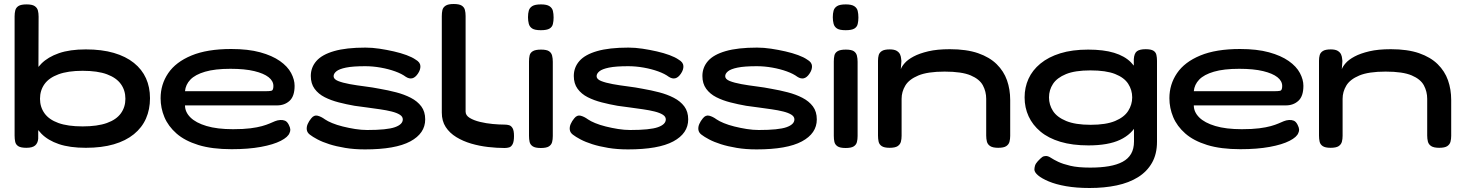

<svg xmlns="http://www.w3.org/2000/svg" viewBox="-20 -730 7318 960"><path d="M409 9Q329 9 274.5 -9.5Q220 -28 187 -61.5Q154 -95 139.5 -140.5Q125 -186 125 -241Q125 -291 139.5 -335Q154 -379 187 -412Q220 -445 274.5 -464Q329 -483 409 -483Q489 -483 549 -465.5Q609 -448 649.5 -415.5Q690 -383 710 -338.5Q730 -294 730 -239Q730 -183 710 -137.5Q690 -92 649.5 -59Q609 -26 549 -8.5Q489 9 409 9ZM393 -98Q467 -98 514.5 -115Q562 -132 584.5 -163.5Q607 -195 607 -236Q607 -278 584.5 -309.5Q562 -341 515 -358.5Q468 -376 393 -376Q320 -376 272.5 -358.5Q225 -341 202.5 -309.5Q180 -278 180 -236Q180 -195 202.5 -163.5Q225 -132 272 -115Q319 -98 393 -98ZM112 9Q84 9 71.5 1Q59 -7 56 -21Q53 -35 53 -52V-648Q53 -665 56.5 -678.5Q60 -692 72.5 -700Q85 -708 113 -708Q141 -708 153.5 -699.5Q166 -691 169.5 -677.5Q173 -664 173 -647L171 -36Q169 -14 155.5 -2.5Q142 9 112 9Z M1138 16Q1040 16 972 -5Q904 -26 862.5 -62.5Q821 -99 802 -144.5Q783 -190 783 -239Q783 -308 821 -364Q859 -420 937.5 -452.5Q1016 -485 1136 -485Q1221 -485 1281 -468.5Q1341 -452 1379.5 -425Q1418 -398 1435.5 -365Q1453 -332 1453 -301Q1453 -249 1428 -226Q1403 -203 1365 -203H905Q905 -170 932 -143Q959 -116 1012.5 -100Q1066 -84 1145 -84Q1197 -84 1232 -88.5Q1267 -93 1290 -99.5Q1313 -106 1328 -112.5Q1343 -119 1355 -124Q1367 -129 1381 -130Q1394 -131 1405 -126.5Q1416 -122 1424 -106Q1431 -92 1431.5 -83Q1432 -74 1428 -66Q1421 -45 1384 -26Q1347 -7 1284.5 4.5Q1222 16 1138 16ZM905 -274H1309Q1326 -274 1336.5 -276Q1347 -278 1347 -300Q1347 -325 1323 -344Q1299 -363 1251.5 -374.5Q1204 -386 1132 -386Q1055 -386 1005.5 -371.5Q956 -357 932 -332Q908 -307 905 -274Z M1805 17Q1751 17 1706 9.5Q1661 2 1626.5 -9Q1592 -20 1567.5 -33Q1543 -46 1529 -57Q1516 -67 1514 -81Q1512 -95 1518.5 -110Q1525 -125 1536 -138Q1550 -156 1568 -151.5Q1586 -147 1605 -133Q1618 -124 1641 -114.5Q1664 -105 1694 -97.5Q1724 -90 1755.5 -85Q1787 -80 1816 -80Q1915 -80 1954.5 -94Q1994 -108 1994 -133Q1994 -147 1979 -156.5Q1964 -166 1938 -172.5Q1912 -179 1880.5 -183.5Q1849 -188 1816 -192.5Q1783 -197 1753 -201Q1713 -208 1674 -218Q1635 -228 1603.5 -244Q1572 -260 1553 -286Q1534 -312 1534 -350Q1534 -393 1562 -425Q1590 -457 1650.5 -474.5Q1711 -492 1807 -492Q1841 -492 1877.5 -486.5Q1914 -481 1949 -473Q1984 -465 2012.5 -454.5Q2041 -444 2058 -432Q2081 -419 2082 -400Q2083 -381 2069 -361Q2056 -342 2041 -338.5Q2026 -335 2009 -346Q1989 -361 1956 -373Q1923 -385 1883.5 -392Q1844 -399 1806 -399Q1744 -399 1710 -392Q1676 -385 1662 -373.5Q1648 -362 1648 -349Q1648 -334 1670.5 -325Q1693 -316 1728.5 -309.5Q1764 -303 1804 -298Q1844 -293 1879 -286Q1920 -279 1960.5 -268.5Q2001 -258 2034 -241Q2067 -224 2086.5 -198Q2106 -172 2106 -133Q2106 -63 2031.5 -23Q1957 17 1805 17Z M2503 10Q2464 10 2420.5 5Q2377 0 2336 -12Q2295 -24 2261.5 -44.5Q2228 -65 2208.5 -95Q2189 -125 2189 -167V-649Q2189 -666 2192 -679.5Q2195 -693 2208 -701.5Q2221 -710 2248 -710Q2276 -710 2288.5 -702Q2301 -694 2304.5 -680.5Q2308 -667 2308 -650V-172Q2308 -153 2328.5 -140.5Q2349 -128 2380 -120.5Q2411 -113 2444 -110Q2477 -107 2503 -107Q2515 -107 2525.5 -104Q2536 -101 2543 -89Q2550 -77 2550 -50Q2550 -22 2543 -9Q2536 4 2525.5 7Q2515 10 2503 10Z M2684 10Q2656 10 2643.5 1.5Q2631 -7 2628 -20.5Q2625 -34 2625 -51V-423Q2625 -439 2628 -452.5Q2631 -466 2644 -474Q2657 -482 2685 -482Q2713 -482 2725 -474Q2737 -466 2740.5 -452Q2744 -438 2744 -421V-50Q2744 -33 2740.5 -19.5Q2737 -6 2724.5 2Q2712 10 2684 10ZM2684 -579Q2654 -579 2641 -587.5Q2628 -596 2624 -611Q2620 -626 2620 -644Q2620 -663 2624 -677Q2628 -691 2641.5 -699.5Q2655 -708 2685 -708Q2714 -708 2727.5 -699Q2741 -690 2744.5 -675.5Q2748 -661 2748 -642Q2748 -625 2744.5 -610Q2741 -595 2727.5 -587Q2714 -579 2684 -579Z M3120 17Q3066 17 3021 9.5Q2976 2 2941.5 -9Q2907 -20 2882.5 -33Q2858 -46 2844 -57Q2831 -67 2829 -81Q2827 -95 2833.5 -110Q2840 -125 2851 -138Q2865 -156 2883 -151.5Q2901 -147 2920 -133Q2933 -124 2956 -114.5Q2979 -105 3009 -97.5Q3039 -90 3070.5 -85Q3102 -80 3131 -80Q3230 -80 3269.5 -94Q3309 -108 3309 -133Q3309 -147 3294 -156.5Q3279 -166 3253 -172.5Q3227 -179 3195.5 -183.5Q3164 -188 3131 -192.5Q3098 -197 3068 -201Q3028 -208 2989 -218Q2950 -228 2918.5 -244Q2887 -260 2868 -286Q2849 -312 2849 -350Q2849 -393 2877 -425Q2905 -457 2965.5 -474.5Q3026 -492 3122 -492Q3156 -492 3192.5 -486.5Q3229 -481 3264 -473Q3299 -465 3327.5 -454.5Q3356 -444 3373 -432Q3396 -419 3397 -400Q3398 -381 3384 -361Q3371 -342 3356 -338.5Q3341 -335 3324 -346Q3304 -361 3271 -373Q3238 -385 3198.5 -392Q3159 -399 3121 -399Q3059 -399 3025 -392Q2991 -385 2977 -373.5Q2963 -362 2963 -349Q2963 -334 2985.5 -325Q3008 -316 3043.5 -309.5Q3079 -303 3119 -298Q3159 -293 3194 -286Q3235 -279 3275.5 -268.5Q3316 -258 3349 -241Q3382 -224 3401.5 -198Q3421 -172 3421 -133Q3421 -63 3346.5 -23Q3272 17 3120 17Z M3763 17Q3709 17 3664 9.5Q3619 2 3584.5 -9Q3550 -20 3525.5 -33Q3501 -46 3487 -57Q3474 -67 3472 -81Q3470 -95 3476.5 -110Q3483 -125 3494 -138Q3508 -156 3526 -151.5Q3544 -147 3563 -133Q3576 -124 3599 -114.5Q3622 -105 3652 -97.5Q3682 -90 3713.5 -85Q3745 -80 3774 -80Q3873 -80 3912.5 -94Q3952 -108 3952 -133Q3952 -147 3937 -156.5Q3922 -166 3896 -172.5Q3870 -179 3838.5 -183.5Q3807 -188 3774 -192.5Q3741 -197 3711 -201Q3671 -208 3632 -218Q3593 -228 3561.5 -244Q3530 -260 3511 -286Q3492 -312 3492 -350Q3492 -393 3520 -425Q3548 -457 3608.5 -474.5Q3669 -492 3765 -492Q3799 -492 3835.5 -486.5Q3872 -481 3907 -473Q3942 -465 3970.5 -454.5Q3999 -444 4016 -432Q4039 -419 4040 -400Q4041 -381 4027 -361Q4014 -342 3999 -338.5Q3984 -335 3967 -346Q3947 -361 3914 -373Q3881 -385 3841.5 -392Q3802 -399 3764 -399Q3702 -399 3668 -392Q3634 -385 3620 -373.5Q3606 -362 3606 -349Q3606 -334 3628.5 -325Q3651 -316 3686.5 -309.5Q3722 -303 3762 -298Q3802 -293 3837 -286Q3878 -279 3918.5 -268.5Q3959 -258 3992 -241Q4025 -224 4044.5 -198Q4064 -172 4064 -133Q4064 -63 3989.5 -23Q3915 17 3763 17Z M4208 10Q4180 10 4167.5 1.5Q4155 -7 4152 -20.5Q4149 -34 4149 -51V-423Q4149 -439 4152 -452.5Q4155 -466 4168 -474Q4181 -482 4209 -482Q4237 -482 4249 -474Q4261 -466 4264.5 -452Q4268 -438 4268 -421V-50Q4268 -33 4264.5 -19.5Q4261 -6 4248.5 2Q4236 10 4208 10ZM4208 -579Q4178 -579 4165 -587.5Q4152 -596 4148 -611Q4144 -626 4144 -644Q4144 -663 4148 -677Q4152 -691 4165.5 -699.5Q4179 -708 4209 -708Q4238 -708 4251.5 -699Q4265 -690 4268.5 -675.5Q4272 -661 4272 -642Q4272 -625 4268.5 -610Q4265 -595 4251.5 -587Q4238 -579 4208 -579Z M4428 9Q4401 9 4388.5 0.5Q4376 -8 4373 -22Q4370 -36 4370 -52V-426Q4370 -442 4373.5 -454.5Q4377 -467 4389.5 -475Q4402 -483 4429 -483Q4452 -483 4464 -475.5Q4476 -468 4480.5 -457.5Q4485 -447 4485.5 -437.5Q4486 -428 4487 -425L4484 -384Q4489 -398 4504 -415Q4519 -432 4548 -447.5Q4577 -463 4621.5 -473.5Q4666 -484 4729 -484Q4813 -484 4870.5 -464Q4928 -444 4963.5 -409Q4999 -374 5015 -328.5Q5031 -283 5031 -230V-51Q5031 -35 5027.5 -21.5Q5024 -8 5011.5 0.5Q4999 9 4971 9Q4944 9 4931 0.5Q4918 -8 4914.5 -22Q4911 -36 4911 -52V-236Q4911 -272 4894.5 -303Q4878 -334 4833.5 -353Q4789 -372 4703 -372Q4618 -372 4571.5 -352.5Q4525 -333 4506.5 -302Q4488 -271 4488 -236V-51Q4488 -35 4484.5 -21.5Q4481 -8 4468.5 0.5Q4456 9 4428 9Z M5428 210Q5362 210 5310.5 201Q5259 192 5223.5 177Q5188 162 5170 146.5Q5152 131 5152 118Q5152 109 5155 98.5Q5158 88 5169 76Q5184 60 5191.5 55Q5199 50 5210 50Q5221 50 5234.5 59Q5248 68 5271 79Q5294 90 5332 99Q5370 108 5431 108Q5484 108 5524.5 101Q5565 94 5593 79Q5621 64 5635.5 39Q5650 14 5650 -23L5649 -434Q5651 -464 5665 -474Q5679 -484 5708 -484Q5735 -484 5747 -476.5Q5759 -469 5762 -455.5Q5765 -442 5765 -426V-21Q5765 40 5740 84Q5715 128 5670 156Q5625 184 5563.5 197Q5502 210 5428 210ZM5422 -3Q5342 -3 5282 -21Q5222 -39 5182.5 -72Q5143 -105 5123 -148.5Q5103 -192 5103 -243Q5103 -293 5122.5 -336Q5142 -379 5182 -412Q5222 -445 5281.5 -463.5Q5341 -482 5421 -482Q5498 -482 5550.5 -466Q5603 -450 5634 -419Q5665 -388 5679 -343.5Q5693 -299 5693 -242Q5693 -166 5666.5 -112.5Q5640 -59 5580.5 -31Q5521 -3 5422 -3ZM5433 -106Q5510 -106 5555.5 -125Q5601 -144 5621 -175.5Q5641 -207 5641 -243Q5641 -280 5621 -311Q5601 -342 5555.5 -360Q5510 -378 5432 -378Q5355 -378 5310 -359.5Q5265 -341 5245 -310.5Q5225 -280 5225 -243Q5225 -206 5245 -175Q5265 -144 5311 -125Q5357 -106 5433 -106Z M6182 16Q6084 16 6016 -5Q5948 -26 5906.5 -62.5Q5865 -99 5846 -144.5Q5827 -190 5827 -239Q5827 -308 5865 -364Q5903 -420 5981.5 -452.5Q6060 -485 6180 -485Q6265 -485 6325 -468.5Q6385 -452 6423.5 -425Q6462 -398 6479.5 -365Q6497 -332 6497 -301Q6497 -249 6472 -226Q6447 -203 6409 -203H5949Q5949 -170 5976 -143Q6003 -116 6056.5 -100Q6110 -84 6189 -84Q6241 -84 6276 -88.5Q6311 -93 6334 -99.5Q6357 -106 6372 -112.5Q6387 -119 6399 -124Q6411 -129 6425 -130Q6438 -131 6449 -126.5Q6460 -122 6468 -106Q6475 -92 6475.5 -83Q6476 -74 6472 -66Q6465 -45 6428 -26Q6391 -7 6328.5 4.5Q6266 16 6182 16ZM5949 -274H6353Q6370 -274 6380.5 -276Q6391 -278 6391 -300Q6391 -325 6367 -344Q6343 -363 6295.5 -374.5Q6248 -386 6176 -386Q6099 -386 6049.5 -371.5Q6000 -357 5976 -332Q5952 -307 5949 -274Z M6633 9Q6606 9 6593.5 0.5Q6581 -8 6578 -22Q6575 -36 6575 -52V-426Q6575 -442 6578.5 -454.5Q6582 -467 6594.5 -475Q6607 -483 6634 -483Q6657 -483 6669 -475.5Q6681 -468 6685.5 -457.5Q6690 -447 6690.5 -437.5Q6691 -428 6692 -425L6689 -384Q6694 -398 6709 -415Q6724 -432 6753 -447.5Q6782 -463 6826.5 -473.5Q6871 -484 6934 -484Q7018 -484 7075.5 -464Q7133 -444 7168.5 -409Q7204 -374 7220 -328.5Q7236 -283 7236 -230V-51Q7236 -35 7232.5 -21.5Q7229 -8 7216.5 0.5Q7204 9 7176 9Q7149 9 7136 0.5Q7123 -8 7119.5 -22Q7116 -36 7116 -52V-236Q7116 -272 7099.5 -303Q7083 -334 7038.5 -353Q6994 -372 6908 -372Q6823 -372 6776.5 -352.5Q6730 -333 6711.5 -302Q6693 -271 6693 -236V-51Q6693 -35 6689.5 -21.5Q6686 -8 6673.5 0.5Q6661 9 6633 9Z"/></svg>

Font: Fredoka Expanded Medium
Style: Regular
Weight: 500
Width: 7
Designer: Ben Nathan
Foundry: Milena B. Brandão, Ben Nathan
Version: Version 2.001